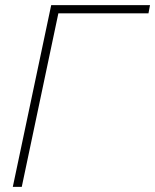

<svg xmlns="http://www.w3.org/2000/svg" viewBox="-20 -730 606 750"><path d="M30 0 180 -710H566L560 -678H208L65 0Z"/></svg>

Font: Raleway-v4020 ExtraLight
Style: Italic
Weight: 275
Italic angle: -12°
Designer: Matt McInerney, Pablo Impallari, Rodrigo Fuenzalida
Foundry: Matt McInerney, Pablo Impallari, Rodrigo Fuenzalida
Version: Version 4.020;PS 004.020;hotconv 1.0.88;makeotf.lib2.5.64775